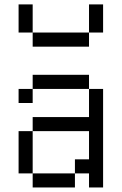

<svg xmlns="http://www.w3.org/2000/svg" viewBox="-20 -832 540 852"><path d="M125 -62.5V0H312.5V-62.5ZM125 -62.5V-250H62.5V-62.5ZM375 -62.5V0H437.5V-437.5H375Q375 -437.5 375 -312.5H125V-250H375Q375 -250 375 -125H312.5V-62.5ZM125 -437.5H62.5V-375H125ZM125 -437.5H375V-500H125ZM125 -687.5V-625H375V-687.5ZM125 -687.5Q125 -687.5 125 -812.5H62.5Q62.5 -812.5 62.5 -687.5ZM375 -687.5H437.5Q437.5 -687.5 437.5 -812.5H375Q375 -812.5 375 -687.5Z"/></svg>

Font: Unifont
Style: Regular
Weight: 500
Version: Version 13.0.05